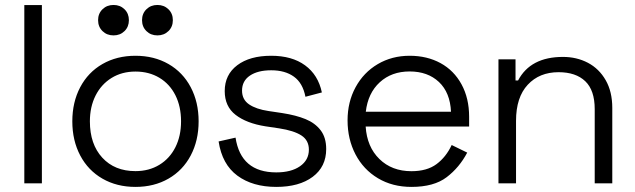

<svg xmlns="http://www.w3.org/2000/svg" viewBox="-20 -720 2494 754"><path d="M144.5 0H75.5V-700H144.5Z M264 -243.5Q264 -318.8 295 -377.5Q326 -436.2 382.4 -468.6Q438.8 -501 512 -501Q585.2 -501 641.6 -468.6Q698 -436.2 729 -377.5Q760 -318.8 760 -243.5Q760 -168.2 729 -109.5Q698 -50.8 641.6 -18.4Q585.2 14 512 14Q438.8 14 382.4 -18.4Q326 -50.8 295 -109.5Q264 -168.2 264 -243.5ZM333 -243.5Q333 -153.8 381.6 -100.9Q430.2 -48 512 -48Q565.2 -48 605.9 -72.8Q646.5 -97.5 668.8 -141.8Q691 -186 691 -243.5Q691 -301.8 668.8 -346Q646.5 -390.2 605.9 -414.6Q565.2 -439 512 -439Q458.8 -439 418.1 -413.9Q377.5 -388.8 355.2 -344.5Q333 -300.2 333 -243.5ZM365.2 -640.8Q365.2 -666.8 382.5 -683.6Q399.8 -700.5 425.8 -700.5Q451.8 -700.5 469 -683.6Q486.2 -666.8 486.2 -640.8Q486.2 -614.8 469 -597.9Q451.8 -581 425.8 -581Q399.8 -581 382.5 -597.9Q365.2 -614.8 365.2 -640.8ZM537.8 -640.8Q537.8 -666.8 555 -683.6Q572.2 -700.5 598.2 -700.5Q624.2 -700.5 641.5 -683.6Q658.8 -666.8 658.8 -640.8Q658.8 -614.8 641.5 -597.9Q624.2 -581 598.2 -581Q572.2 -581 555 -597.9Q537.8 -614.8 537.8 -640.8Z M862.5 -362.2Q862.5 -426.8 911.8 -463.9Q961 -501 1045 -501Q1126.8 -501 1178.1 -463.4Q1229.5 -425.8 1244 -357L1179.5 -340Q1169 -394 1134.2 -419Q1099.5 -444 1045 -444Q992.5 -444 961.5 -423.1Q930.5 -402.2 930.5 -364.2Q930.5 -329 958.2 -310.1Q986 -291.2 1034.5 -284L1088.2 -276Q1142.8 -267.5 1180 -252.2Q1217.2 -237 1239.1 -208.5Q1261 -180 1261 -134.8Q1261 -65.2 1208 -25.6Q1155 14 1065 14Q972.2 14 912.2 -30.2Q852.2 -74.5 838.5 -164.5L905 -179.5Q925.8 -43 1065 -43Q1123.5 -43 1158.2 -67.2Q1193 -91.5 1193 -132.2Q1193 -168.8 1163.8 -187.9Q1134.5 -207 1076 -216L1022.2 -224Q948.2 -235.8 905.4 -268.8Q862.5 -301.8 862.5 -362.2Z M1344.9 -247.3Q1344.9 -319.6 1376.4 -377.5Q1407.9 -435.5 1463.6 -468.3Q1519.3 -501 1588.7 -501Q1657 -501 1709.9 -472.2Q1762.8 -443.3 1792.5 -388.7Q1822.3 -334.1 1822.3 -261.3V-223.2H1416Q1421 -143.3 1470 -95.5Q1518.9 -47.7 1595.7 -47.7Q1656.9 -47.7 1694.3 -75.5Q1731.7 -103.3 1753.8 -150.5L1814.8 -120.7Q1784 -62.1 1734 -24.1Q1684.1 14 1595.7 14Q1521.2 14 1464.3 -20Q1407.3 -54 1376.1 -113.7Q1344.9 -173.4 1344.9 -247.3ZM1751.1 -281.1Q1747.7 -356.5 1703.8 -398Q1659.8 -439.4 1588.7 -439.4Q1517.7 -439.4 1471.4 -396.9Q1425 -354.4 1416.5 -281.1Z M2004.5 -487V-404H2014.5Q2063.2 -496.5 2190.8 -496.5Q2244.8 -496.5 2288.8 -473.4Q2332.8 -450.2 2358.6 -405.1Q2384.5 -360 2384.5 -296V0H2315.5V-291.5Q2315.5 -365.5 2278.4 -401Q2241.2 -436.5 2173.5 -436.5Q2098.2 -436.5 2052.4 -387.1Q2006.5 -337.8 2006.5 -245.5V0H1937.5V-487Z"/></svg>

Font: Space Grotesk Variable
Style: Regular
Weight: 400
Designer: Florian Karsten (Space Grotesk), Colophon Foundry (Space Mono)
Foundry: Florian Karsten
Version: Version 1.106